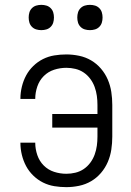

<svg xmlns="http://www.w3.org/2000/svg" viewBox="-20 -762 540 790"><path d="M253 8Q228 8 203.5 4Q179 0 157 -11Q135 -22 117 -39.5Q99 -57 87.5 -78.5Q76 -100 70 -124.5Q64 -149 64 -174Q64 -174 64 -174.5Q64 -175 64 -175H125Q125 -175 125 -174.5Q125 -174 125 -174Q125 -149 133.5 -124Q142 -99 160 -81Q178 -63 202.5 -55Q227 -47 253 -47Q272 -47 290.5 -51.5Q309 -56 324.5 -66.5Q340 -77 351.5 -92.5Q363 -108 369.5 -126Q376 -144 378.5 -162.5Q381 -181 381 -200V-237H195V-293H381V-330Q381 -349 378.5 -367.5Q376 -386 369.5 -404Q363 -422 351.5 -437.5Q340 -453 324.5 -463.5Q309 -474 290.5 -478.5Q272 -483 253 -483Q227 -483 202.5 -475Q178 -467 160 -449Q142 -431 133.5 -406Q125 -381 125 -356Q125 -356 125 -355.5Q125 -355 125 -355H64Q64 -355 64 -355.5Q64 -356 64 -356Q64 -381 70 -405.5Q76 -430 87.5 -451.5Q99 -473 117 -490.5Q135 -508 157 -519Q179 -530 203.5 -534Q228 -538 253 -538Q279 -538 305.5 -532.5Q332 -527 355 -513.5Q378 -500 395.5 -479.5Q413 -459 423.5 -434.5Q434 -410 438 -383.5Q442 -357 442 -330V-200Q442 -173 438 -146.5Q434 -120 423.5 -95.5Q413 -71 395.5 -50.5Q378 -30 355 -16.5Q332 -3 305.5 2.5Q279 8 253 8ZM350 -638Q339 -638 329 -641Q319 -644 311.5 -651.5Q304 -659 301 -669Q298 -679 298 -690Q298 -701 301 -711Q304 -721 311.5 -728.5Q319 -736 329 -739Q339 -742 350 -742Q361 -742 371 -739Q381 -736 388.5 -728.5Q396 -721 399 -711Q402 -701 402 -690Q402 -679 399 -669Q396 -659 388.5 -651.5Q381 -644 371 -641Q361 -638 350 -638ZM150 -638Q139 -638 129 -641Q119 -644 111.5 -651.5Q104 -659 101 -669Q98 -679 98 -690Q98 -701 101 -711Q104 -721 111.5 -728.5Q119 -736 129 -739Q139 -742 150 -742Q161 -742 171 -739Q181 -736 188.5 -728.5Q196 -721 199 -711Q202 -701 202 -690Q202 -679 199 -669Q196 -659 188.5 -651.5Q181 -644 171 -641Q161 -638 150 -638Z"/></svg>

Font: Iosevka Term Light
Style: Regular
Weight: 300
Monospace: yes
Designer: Belleve Invis
Foundry: Belleve Invis
Version: Version 9.0.1; ttfautohint (v1.8.3)